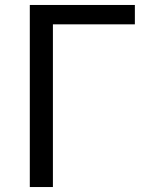

<svg xmlns="http://www.w3.org/2000/svg" viewBox="-20 -753 586 773"><path d="M100 -733H523V-655H193V0H100Z"/></svg>

Font: 思源黑体R
Style: Regular
Weight: 400
Designer: Ryoko NISHIZUKA  (kana & ideographs); Paul D. Hunt (Latin, Greek & Cyrillic); Wenlong ZHANG  (bopomofo); Sandoll Communi
Foundry: Adobe Systems Incorporated
Version: Version 1.00 June 24, 2014, initial release